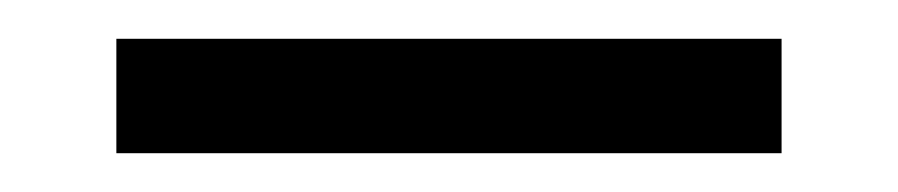

<svg xmlns="http://www.w3.org/2000/svg" viewBox="-20 -650 463 99"><path d="M40 -630H383V-571H40Z"/></svg>

Font: Outfit Thin Light
Style: Regular
Weight: 300
Version: Version 1.100;gftools[0.9.27]